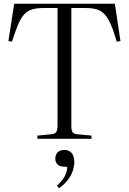

<svg xmlns="http://www.w3.org/2000/svg" viewBox="-20 -743 690 1028"><path d="M180 0V-17L254 -24Q272 -25 280 -35Q288 -45 288 -72V-700H213Q177 -700 152.5 -693Q128 -686 110 -666.5Q92 -647 77 -611.5Q62 -576 44 -520L25 -523L56 -723H595L625 -523L605 -520Q589 -576 573.5 -611.5Q558 -647 540 -666.5Q522 -686 497.5 -693Q473 -700 438 -700H362V-69Q362 -44 368.5 -35Q375 -26 396 -24L470 -17V0ZM296 265 285 251Q307 231 318.5 214Q330 197 335 181Q340 165 340 150H330Q300 150 288 137.5Q276 125 276 106Q276 93 281.5 82.5Q287 72 297.5 66Q308 60 324 60Q343 60 355 68.5Q367 77 372.5 91.5Q378 106 378 123Q378 144 371 167.5Q364 191 346.5 216Q329 241 296 265Z"/></svg>

Font: Literata 60pt Light
Style: Regular
Weight: 300
Designer: Latin by Veronika Burian and Jose Scaglione. Greek by Irene Vlachou. Cyrillic by Vera Evstafieva.
Foundry: TypeTogether
Version: Version 3.103;gftools[0.9.29]